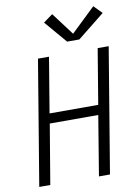

<svg xmlns="http://www.w3.org/2000/svg" viewBox="-104 -1047 807 1115"><g transform="rotate(-10 300.0 -489.5)"><path d="M35 0 157 -735H222L168 -410H455L509 -735H574L452 0H387L445 -352H159L100 0ZM341 -803 228 -935 283 -975 383 -842 526 -979 573 -931 413 -803Z"/></g></svg>

Font: Iosevka SS04 Light Extended
Style: Italic
Weight: 300
Width: 7
Italic angle: -9°
Monospace: yes
Designer: Belleve Invis
Foundry: Belleve Invis
Version: Version 19.0.0; ttfautohint (v1.8.4)